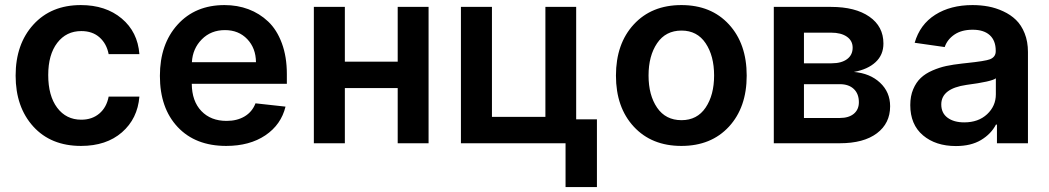

<svg xmlns="http://www.w3.org/2000/svg" viewBox="-20 -573 4195 768"><path d="M304.2 10.7Q183.6 10.7 113 -67.1Q42.5 -145 42.5 -270.5Q42.5 -396.5 113.5 -474.6Q184.6 -552.7 303.2 -552.7Q402.8 -552.7 466.8 -499Q530.8 -445.3 537.6 -356.4H414.6Q406.7 -397.9 378.4 -423.3Q350.1 -448.7 305.2 -448.7Q245.1 -448.7 209 -401.6Q172.9 -354.5 172.9 -272.9Q172.9 -189.9 208.7 -142.1Q244.6 -94.2 305.2 -94.2Q348.1 -94.2 377.2 -118.7Q406.2 -143.1 414.6 -186.5H537.6Q530.3 -98.1 467.8 -43.7Q405.3 10.7 304.2 10.7Z M884.8 10.7Q761.7 10.7 690.7 -64.9Q619.6 -140.6 619.6 -269.5Q619.6 -396.5 690.4 -474.6Q761.2 -552.7 877.9 -552.7Q929.7 -552.7 973.9 -536.1Q1018.1 -519.5 1052.7 -486.8Q1087.4 -454.1 1107.4 -400.1Q1127.4 -346.2 1127.4 -276.9V-237.8H747.1Q747.6 -168.5 785.4 -128.9Q823.2 -89.4 886.2 -89.4Q928.2 -89.4 958.5 -107.4Q988.8 -125.5 1002 -159.7L1122.1 -146.5Q1104.5 -74.2 1041.5 -31.7Q978.5 10.7 884.8 10.7ZM747.6 -324.2H1003.9Q1003.4 -380.4 969 -416.5Q934.6 -452.6 879.9 -452.6Q823.7 -452.6 787.1 -415.5Q750.5 -378.4 747.6 -324.2Z M1359.4 -545.4V-326.2H1570.8V-545.4H1694.3V0H1570.8V-220.7H1359.4V0H1235.4V-545.4Z M2284.7 -545.4V-95.7H2367.7V175.3H2242.2V0H1823.7V-545.4H1947.8V-105.5H2161.6V-545.4Z M2443.8 -270.5Q2443.8 -397.9 2515.1 -475.3Q2586.4 -552.7 2705.6 -552.7Q2824.7 -552.7 2895.8 -475.3Q2966.8 -397.9 2966.8 -270.5Q2966.8 -143.6 2895.8 -66.4Q2824.7 10.7 2705.6 10.7Q2586.4 10.7 2515.1 -66.4Q2443.8 -143.6 2443.8 -270.5ZM2706.1 -92.3Q2768.6 -92.3 2802.5 -142.6Q2836.4 -192.9 2836.4 -271Q2836.4 -349.6 2802.5 -400.1Q2768.6 -450.7 2706.1 -450.7Q2642.6 -450.7 2608.4 -400.1Q2574.2 -349.6 2574.2 -271Q2574.2 -192.4 2608.4 -142.3Q2642.6 -92.3 2706.1 -92.3Z M3075.2 0V-545.4H3304.2Q3401.4 -545.4 3457.5 -506.3Q3513.7 -467.3 3513.7 -398.9Q3513.7 -353.5 3482.4 -324.5Q3451.2 -295.4 3395.5 -285.2Q3460 -279.8 3500.2 -242.2Q3540.5 -204.6 3540.5 -147.9Q3540.5 -79.6 3487.5 -39.8Q3434.6 0 3339.4 0ZM3195.8 -319.8H3306.6Q3345.7 -319.8 3368.2 -336.4Q3390.6 -353 3390.6 -382.3Q3390.6 -410.2 3367.4 -426.3Q3344.2 -442.4 3304.2 -442.4H3195.8ZM3195.8 -101.1H3339.4Q3375 -101.1 3395.3 -117.9Q3415.5 -134.8 3415.5 -164.1Q3415.5 -197.8 3395.3 -217Q3375 -236.3 3339.4 -236.3H3195.8Z M3803.7 11.2Q3722.7 11.2 3671.9 -31.7Q3621.1 -74.7 3621.1 -152.8Q3621.1 -188.5 3632.8 -216.1Q3644.5 -243.7 3663.1 -261.2Q3681.6 -278.8 3709.7 -291Q3737.8 -303.2 3765.4 -309.1Q3793 -314.9 3828.1 -318.8Q3834.5 -319.3 3846.2 -320.8Q3921.4 -328.6 3939.9 -335.9Q3962.9 -345.2 3962.9 -367.7V-370.1Q3962.9 -410.6 3939 -432.4Q3915 -454.1 3870.6 -454.1Q3826.2 -454.1 3797.6 -434.6Q3769 -415 3758.8 -384.8L3638.7 -401.9Q3659.7 -475.1 3720.9 -513.9Q3782.2 -552.7 3870.1 -552.7Q3902.8 -552.7 3933.1 -547.1Q3963.4 -541.5 3992.9 -527.8Q4022.5 -514.2 4043.9 -493.4Q4065.4 -472.7 4078.6 -439.7Q4091.8 -406.7 4091.8 -365.2V0H3967.8V-74.7H3963.9Q3944.3 -37.1 3904.1 -12.9Q3863.8 11.2 3803.7 11.2ZM3836.9 -83.5Q3893.6 -83.5 3928.5 -116.2Q3963.4 -148.9 3963.4 -195.8V-259.8Q3947.3 -246.6 3845.7 -233.4Q3745.1 -218.8 3745.1 -155.3Q3745.1 -120.6 3770.3 -102.1Q3795.4 -83.5 3836.9 -83.5Z"/></svg>

Font: Interop SemBd
Style: Regular
Weight: 600
Designer: Rasmus Andersson, Google, Jang Haemin
Foundry: jhaemin
Version: Version 1.007